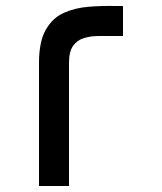

<svg xmlns="http://www.w3.org/2000/svg" viewBox="-20 -620 540 640"><path d="M110 0V-410Q110 -482 133 -521.5Q156 -561 193.5 -577.5Q231 -594 276 -597.5Q321 -601 364 -600Q371 -600 377.5 -600Q384 -600 390 -600V-500H310Q282 -500 259.5 -493Q237 -486 223.5 -467Q210 -448 210 -410V0Z"/></svg>

Font: Reem Kufi Ink
Style: Regular
Weight: 400
Designer: Khaled Hosny
Version: Version 1.7